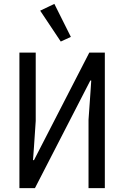

<svg xmlns="http://www.w3.org/2000/svg" viewBox="-20 -969 640 989"><path d="M80 0V-698H164V-552V-346L155 -212L150 -144H155L440 -698H520V0H436V-352L446 -494L450 -554H445L440 -544L160 0ZM187 -914 260 -949 345 -779 293 -755Z"/></svg>

Font: Lilex
Style: Regular
Weight: 400
Monospace: yes
Designer: Mike Abbink, Paul van der Laan, Pieter van Rosmalen, Mikhael Khrustik
Foundry: Mikhael Khrustik
Version: Version 2.510